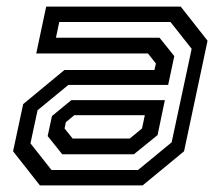

<svg xmlns="http://www.w3.org/2000/svg" viewBox="-20 -560 666 580"><path d="M100.5 0 19.5 -103 50 -245.5 174.5 -348.5H446.5L451 -368L427 -398.5H89.5L119.5 -540H526L607 -437L536 -103L411 0ZM168 -94 124 -149 137 -209.5 195.5 -257.5H478L456 -152L384.5 -94ZM135.5 -46.5H397L498.5 -130L559 -412.5L495 -493.5H159L149 -446H462L506.5 -390.5L488 -303.5H186.5L93.5 -227L72 -127ZM199.5 -141.5H372L409 -172L417.5 -212H204.5L179 -191L175 -172Z"/></svg>

Font: Tourney Medium
Style: Italic
Weight: 500
Italic angle: -12°
Version: Version 1.015